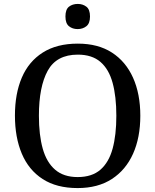

<svg xmlns="http://www.w3.org/2000/svg" viewBox="-20 -947 791 977"><path d="M375 10Q268 10 197 -36Q126 -82 91 -165Q56 -248 56 -359Q56 -470 91 -552Q126 -634 197.5 -679.5Q269 -725 376 -725Q479 -725 549.5 -679.5Q620 -634 657 -551.5Q694 -469 694 -358Q694 -247 657 -164.5Q620 -82 549 -36Q478 10 375 10ZM375 -46Q448 -46 491 -83.5Q534 -121 553 -190.5Q572 -260 572 -358Q572 -456 553 -525.5Q534 -595 491 -632Q448 -669 376 -669Q268 -669 223 -587.5Q178 -506 178 -358Q178 -260 197.5 -190.5Q217 -121 260.5 -83.5Q304 -46 375 -46ZM375 -799Q349 -799 331 -813.5Q313 -828 313 -863Q313 -899 331 -913Q349 -927 376 -927Q401 -927 419.5 -913Q438 -899 438 -863Q438 -828 419.5 -813.5Q401 -799 375 -799Z"/></svg>

Font: ET Text
Style: Regular
Weight: 470
Designer: Monotype Design Team
Foundry: Monotype Imaging Inc.
Version: Version 2.009